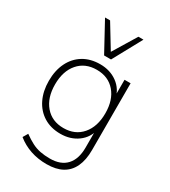

<svg xmlns="http://www.w3.org/2000/svg" viewBox="-223 -856 1017 1151"><g transform="rotate(30 285.0 -280.5)"><path d="M290 188Q230 188 178.5 170.5Q127 153 85 119L105 85Q137 108 165 122.5Q193 137 223.5 143Q254 149 291 149Q366 149 405 106.5Q444 64 444 -15V-148H454Q440 -84 390 -47.5Q340 -11 271 -11Q204 -11 155 -41.5Q106 -72 79.5 -126.5Q53 -181 53 -252Q53 -324 79.5 -378Q106 -432 155 -462Q204 -492 271 -492Q340 -492 390 -455.5Q440 -419 454 -355H443V-484H485V-22Q485 47 463 94Q441 141 398 164.5Q355 188 290 188ZM270 -50Q350 -50 397 -105Q444 -160 444 -252Q444 -344 397 -398.5Q350 -453 270 -453Q190 -453 143 -398.5Q96 -344 96 -252Q96 -160 143 -105Q190 -50 270 -50ZM264 -549 155 -749H190L288 -588L386 -749H421L312 -549Z"/></g></svg>

Font: Nunito Sans 12pt ExtraLight ExtraLight
Style: Regular
Weight: 250
Version: Version 3.101;gftools[0.9.27]